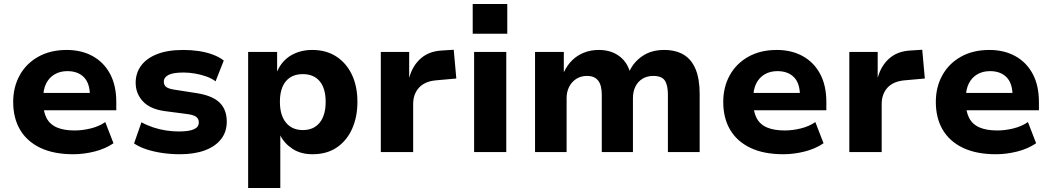

<svg xmlns="http://www.w3.org/2000/svg" viewBox="-20 -761 5264 961"><path d="M347 11Q249 11 182 -21Q115 -53 80.5 -111.5Q46 -170 46 -251Q46 -325 78.5 -384Q111 -443 171.5 -477Q232 -511 314 -511Q388 -511 444 -480Q500 -449 531 -391Q562 -333 562 -251V-209H174V-296H443L430 -281Q430 -344 400 -374.5Q370 -405 317 -405Q281 -405 253.5 -389Q226 -373 211 -343Q196 -313 196 -269V-254Q196 -202 213 -170Q230 -138 265 -123Q300 -108 354 -108Q392 -108 433.5 -118Q475 -128 507 -150L548 -44Q507 -16 453 -2.5Q399 11 347 11Z M881 11Q834 11 791 4.5Q748 -2 713 -13.5Q678 -25 651 -43L688 -149Q715 -134 746.5 -123.5Q778 -113 811 -108Q844 -103 875 -103Q926 -103 950.5 -114Q975 -125 975 -148Q975 -167 961.5 -176.5Q948 -186 918 -190L804 -205Q731 -215 695 -254Q659 -293 659 -347Q659 -395 686 -432Q713 -469 766 -490Q819 -511 898 -511Q937 -511 974.5 -505.5Q1012 -500 1044.5 -488Q1077 -476 1100 -458L1059 -354Q1039 -369 1012 -378.5Q985 -388 955.5 -393Q926 -398 899 -398Q847 -398 823.5 -386Q800 -374 800 -352Q800 -334 813 -325Q826 -316 854 -312L963 -295Q1042 -283 1078.5 -248Q1115 -213 1115 -152Q1115 -101 1086.5 -64.5Q1058 -28 1005.5 -8.5Q953 11 881 11Z M1222 180V-501H1367V-405H1368Q1391 -457 1437 -484Q1483 -511 1543 -511Q1613 -511 1663.5 -478Q1714 -445 1741.5 -387Q1769 -329 1769 -251Q1769 -176 1742.5 -116.5Q1716 -57 1666 -23Q1616 11 1544 11Q1486 11 1445 -15.5Q1404 -42 1383 -83V180ZM1496 -110Q1550 -110 1580 -147Q1610 -184 1610 -251Q1610 -319 1580 -354.5Q1550 -390 1496 -390Q1441 -390 1411 -354.5Q1381 -319 1381 -251Q1381 -184 1411.5 -147Q1442 -110 1496 -110Z M1886 0V-501H2028V-374H2029Q2045 -432 2085.5 -468Q2126 -504 2189 -508L2251 -512L2264 -368L2163 -359Q2106 -354 2077 -322Q2048 -290 2048 -240V0Z M2346 -592V-741H2519V-592ZM2353 0V-501H2514V0Z M2658 0V-501H2802V-401H2803Q2819 -435 2844 -459.5Q2869 -484 2903 -497.5Q2937 -511 2977 -511Q3035 -511 3075.5 -483Q3116 -455 3132 -405H3131Q3151 -450 3195.5 -480.5Q3240 -511 3304 -511Q3362 -511 3401.5 -487.5Q3441 -464 3461.5 -415Q3482 -366 3482 -290V0H3323V-287Q3323 -335 3307.5 -358Q3292 -381 3250 -381Q3219 -381 3196 -367Q3173 -353 3160.5 -328Q3148 -303 3148 -270V0H2992V-287Q2992 -334 2974 -357.5Q2956 -381 2918 -381Q2887 -381 2864 -366Q2841 -351 2828.5 -326Q2816 -301 2816 -271V0Z M3901 11Q3803 11 3736 -21Q3669 -53 3634.5 -111.5Q3600 -170 3600 -251Q3600 -325 3632.5 -384Q3665 -443 3725.5 -477Q3786 -511 3868 -511Q3942 -511 3998 -480Q4054 -449 4085 -391Q4116 -333 4116 -251V-209H3728V-296H3997L3984 -281Q3984 -344 3954 -374.5Q3924 -405 3871 -405Q3835 -405 3807.5 -389Q3780 -373 3765 -343Q3750 -313 3750 -269V-254Q3750 -202 3767 -170Q3784 -138 3819 -123Q3854 -108 3908 -108Q3946 -108 3987.5 -118Q4029 -128 4061 -150L4102 -44Q4061 -16 4007 -2.5Q3953 11 3901 11Z M4231 0V-501H4373V-374H4374Q4390 -432 4430.5 -468Q4471 -504 4534 -508L4596 -512L4609 -368L4508 -359Q4451 -354 4422 -322Q4393 -290 4393 -240V0Z M4965 11Q4867 11 4800 -21Q4733 -53 4698.5 -111.5Q4664 -170 4664 -251Q4664 -325 4696.5 -384Q4729 -443 4789.5 -477Q4850 -511 4932 -511Q5006 -511 5062 -480Q5118 -449 5149 -391Q5180 -333 5180 -251V-209H4792V-296H5061L5048 -281Q5048 -344 5018 -374.5Q4988 -405 4935 -405Q4899 -405 4871.5 -389Q4844 -373 4829 -343Q4814 -313 4814 -269V-254Q4814 -202 4831 -170Q4848 -138 4883 -123Q4918 -108 4972 -108Q5010 -108 5051.5 -118Q5093 -128 5125 -150L5166 -44Q5125 -16 5071 -2.5Q5017 11 4965 11Z"/></svg>

Font: Nunito Sans 8pt ExtraBold
Style: Regular
Weight: 800
Version: Version 3.101;gftools[0.9.27]